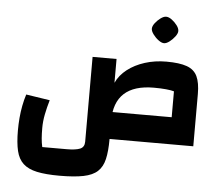

<svg xmlns="http://www.w3.org/2000/svg" viewBox="-62 -813 1294 1124"><g transform="rotate(5 585.0 -251.0)"><path d="M327.4 240Q246.6 240 194.9 228.9Q143.2 217.7 114.1 190.9Q85 164.2 73.7 116.9Q62.4 69.6 62.4 -3Q62.4 -40 65.5 -76.6Q68.6 -113.2 75.4 -148.6Q82.2 -184.1 92.7 -216.7L232.5 -195.3Q219.7 -151.9 211.5 -110.8Q203.2 -69.6 203.2 -29.9Q203.2 5 205.3 31Q207.4 57 212.9 81.6H356.4Q409.1 81.6 434.8 71.1Q460.5 60.6 460.5 28.6V-107.2H601.3V1.8Q601.3 72.2 590.5 118.6Q579.8 165.1 551 191.6Q522.2 218.2 468.2 229.1Q414.2 240 327.4 240ZM1025.6 -158.4 1093.3 0H540.4V-158.4ZM952.5 0V-310.6Q936.5 -315.6 905.3 -318.6Q874.2 -321.6 833.9 -321.6Q718.1 -321.6 659.7 -268Q601.3 -214.4 601.3 -107.2H460.5V-470H601.3V-330.1Q622 -375.4 665.2 -409Q708.4 -442.6 767.3 -461.3Q826.2 -480 893.7 -480Q970.7 -480 1014.1 -464.4Q1057.4 -448.9 1075.4 -411.1Q1093.3 -373.3 1093.3 -306.8V0ZM869.7 -586.2Q855.6 -586.2 837.2 -599.8Q818.9 -613.3 805.2 -632Q791.6 -650.6 791.6 -664.4Q791.6 -679.6 804.9 -697.2Q818.3 -714.9 836.5 -728.4Q854.8 -741.8 869.1 -741.8Q884.8 -741.8 902.7 -728.5Q920.6 -715.2 933.9 -697.5Q947.2 -679.9 947.2 -664.3Q947.2 -650.2 933.5 -631.9Q919.8 -613.6 901.9 -599.9Q883.9 -586.2 869.7 -586.2Z"/></g></svg>

Font: Changa
Style: Regular
Weight: 400
Designer: Eduardo Rodriguez Tunni
Foundry: Eduardo Rodriguez Tunni
Version: Version 3.003